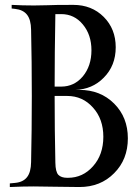

<svg xmlns="http://www.w3.org/2000/svg" viewBox="-20 -752 554 772"><path d="M105 -632.3Q104.5 -672.9 88.6 -692.9Q72.8 -712.9 40.5 -716.3L26.9 -717.8V-732.4Q69.8 -730 116.2 -730Q139.2 -730 171.4 -731Q195.3 -732.4 274.9 -732.4Q348.6 -732.4 397 -684.1Q445.3 -635.7 445.3 -562Q445.3 -487.8 397 -439.5Q351.1 -392.6 282.2 -390.6H299.3Q383.8 -390.6 439 -335.4Q494.1 -280.3 494.1 -195.8Q494.1 -110.8 439 -55.7Q384.3 0 299.3 0Q253.4 0 199.5 -1.2Q145.5 -2.4 115.2 -2.4Q72.3 -2.4 19.5 0V-14.6L40.5 -16.6Q72.8 -19.5 88.6 -39.6Q104.5 -59.6 105 -100.1Q107.9 -227.1 107.9 -366.2Q107.9 -505.4 105 -632.3ZM250 -366.2H199.7Q199.7 -228 202.6 -98.1Q203.1 -61 214.8 -48.8Q226.6 -37.1 250 -37.1H253.4Q313 -37.1 354 -83.5Q395.5 -129.9 395.5 -202.1Q395.5 -273.4 354 -319.3Q312.5 -366.2 250 -366.2ZM199.7 -403.8H226.1Q278.3 -403.8 313 -444.8Q347.7 -486.8 347.7 -549.8Q347.7 -612.3 313 -653.8Q278.8 -695.3 226.1 -695.3H202.6Q199.7 -537.1 199.7 -403.8Z"/></svg>

Font: Flanker
Style: Regular
Weight: 400
Designer: Flanker
Foundry: Flanker
Version: Version 2.027